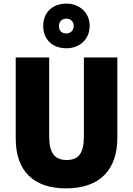

<svg xmlns="http://www.w3.org/2000/svg" viewBox="-20 -1032 735 1062"><path d="M347 -765C421 -765 476 -815 476 -889C476 -962 420 -1012 347 -1012C270 -1012 219 -963 219 -888C219 -814 270 -765 347 -765ZM347 -847C320 -847 306 -864 306 -888C306 -913 324 -929 347 -929C370 -929 388 -913 388 -888C388 -864 370 -847 347 -847ZM629 -269V-714H444V-278C444 -184 415 -147 348 -147C284 -147 252 -184 252 -277V-714H67V-265C67 -87 165 10 345 10C533 10 629 -94 629 -269Z"/></svg>

Font: Noto Sans Kannada SemiCondensed Black
Style: Regular
Weight: 900
Width: 4
Designer: Jelle Bosma - Monotype Design Team
Foundry: Monotype Imaging Inc.
Version: Version 2.005